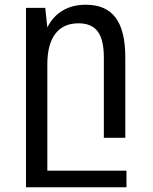

<svg xmlns="http://www.w3.org/2000/svg" viewBox="-20 -580 642 808"><path d="M512.2 208V138.2H179.2V-309.1Q179.2 -394 212.9 -438Q246.6 -481.9 310.5 -481.9Q365.7 -481.9 391.4 -447.3Q417 -412.6 417 -338.9V0H507.3V-338.9Q507.3 -451.2 466.6 -505.6Q425.8 -560.1 341.3 -560.1Q285.2 -560.1 244.1 -535.9Q203.1 -511.7 179.2 -464.8L170.4 -546.9H89.4V208Z"/></svg>

Font: Hack Dev
Style: Regular
Weight: 400
Designer: Christopher Simpkins
Foundry: Christopher Simpkins
Version: Version 2.0315